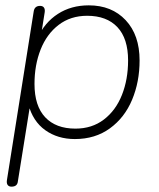

<svg xmlns="http://www.w3.org/2000/svg" viewBox="-20 -512 593 718"><path d="M6 161 106 -469Q109 -490 130 -490Q140 -490 144.5 -483.5Q149 -477 147 -465L132 -371H121Q147 -428 196.5 -460Q246 -492 312 -492Q398 -492 450 -436.5Q502 -381 502 -286Q502 -206 474 -139Q446 -72 391 -32Q336 8 260 8Q196 8 149.5 -25Q103 -58 86 -122H93L47 165Q46 176 40 181Q34 186 23 186Q13 186 8.5 179.5Q4 173 6 161ZM459 -286Q459 -368 419 -410.5Q379 -453 306 -453Q244 -453 199.5 -419Q155 -385 132 -327Q109 -269 109 -198Q109 -116 149 -73.5Q189 -31 262 -31Q324 -31 368.5 -65Q413 -99 436 -157Q459 -215 459 -286Z"/></svg>

Font: SN Pro Thin
Style: Italic
Weight: 200
Italic angle: -9°
Designer: Tobias Whetton
Foundry: Supernotes
Version: Version 1.003;Glyphs 3.3 (3324)